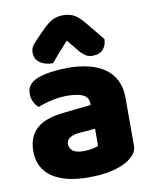

<svg xmlns="http://www.w3.org/2000/svg" viewBox="-85 -810 714 890"><g transform="rotate(-10 272.0 -364.5)"><path d="M328 -121V-201L256 -195Q228 -193 210 -183Q192 -173 192 -153Q192 -133 207.5 -120.5Q223 -108 260 -108Q277 -108 297.5 -111.5Q318 -115 328 -121ZM492 -318V-94Q492 -68 477.5 -51.5Q463 -35 443 -23Q378 16 260 16Q207 16 164.5 6Q122 -4 91.5 -24Q61 -44 44.5 -75Q28 -106 28 -147Q28 -216 69 -253Q110 -290 196 -299L327 -313V-320Q327 -349 301.5 -361.5Q276 -374 228 -374Q191 -374 154.5 -366Q118 -358 89 -346Q76 -355 67 -373.5Q58 -392 58 -412Q58 -438 70.5 -453.5Q83 -469 109 -480Q138 -491 177.5 -496Q217 -501 252 -501Q306 -501 350.5 -490Q395 -479 426.5 -456.5Q458 -434 475 -399.5Q492 -365 492 -318ZM270 -626Q257 -611 246.5 -600Q236 -589 227 -578.5Q218 -568 209 -557.5Q200 -547 189 -534Q150 -534 127 -551.5Q104 -569 104 -598Q104 -618 115 -632.5Q126 -647 148 -669L182 -703Q201 -722 222.5 -733.5Q244 -745 273 -745Q299 -745 321 -735Q343 -725 372 -690L443 -603Q443 -575 426.5 -555.5Q410 -536 376 -536Q356 -536 341 -546.5Q326 -557 310 -577Z"/></g></svg>

Font: Baloo 2 Latin ExtraBold
Style: Regular
Weight: 400
Designer: Sarang Kulkarni and Ek Type
Foundry: Ek Type
Version: Version 1.001